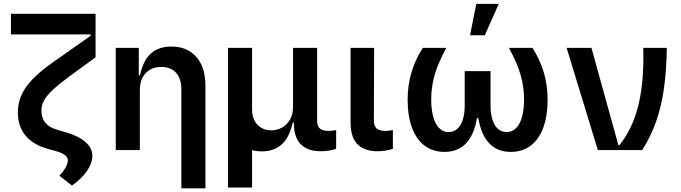

<svg xmlns="http://www.w3.org/2000/svg" viewBox="-20 -801 3634 1025"><path d="M463.8 -610.1V-617.2H38.4V-727.3H490.1V-495L366.8 -405.2Q300.8 -357.2 265.6 -324.8Q230.5 -292.3 215.7 -265.8Q201 -239.3 201 -209.9Q201 -171.2 222.3 -145.6Q243.6 -120 284.1 -108.7L331.7 -94.5Q399.9 -74.9 436.4 -42.6Q473 -10.3 473 29.8Q473 69.6 444.6 111.2Q416.2 152.7 364.3 189.6L296.9 137.1Q318.9 114.7 330.6 92.5Q342.3 70.3 342.3 53.6Q342.3 39.1 326.3 26.8Q310.4 14.6 281.2 6.4L242.2 -4.3Q161.2 -25.2 118.3 -74.9Q75.3 -124.6 75.3 -200.6Q75.3 -248.9 93.9 -291.9Q112.6 -334.9 152.7 -377Q192.8 -419 258.2 -465.2Z M726.6 0H598V-545.5H720.9V-399.1H727.3Q744.7 -479.4 786 -516Q827.4 -552.6 895.6 -552.6Q949.9 -552.6 990.6 -528.4Q1031.2 -504.3 1053.8 -457.9Q1076.3 -411.6 1076.7 -347.3V204.5H948.2V-327.4Q947.8 -363.6 935 -389.9Q922.2 -416.2 898.3 -430Q874.3 -443.9 841.6 -443.9Q807.5 -443.9 781.2 -429.2Q755 -414.4 740.6 -386.4Q726.2 -358.3 726.6 -319.6Z M1774.5 -106.5V-6.4Q1736.2 6.4 1691.4 6.4Q1623.6 6.4 1586.1 -30.4Q1548.7 -67.1 1548.7 -147H1543Q1524.5 -66.1 1483.5 -29.5Q1442.5 7.1 1378.9 7.1Q1350.1 7.1 1325.6 0.7V200.3H1197.1V-545.5H1325.6V-218Q1325.6 -183.6 1338.2 -158.2Q1350.9 -132.8 1374.3 -119Q1397.7 -105.1 1428.6 -105.1Q1457.7 -105.1 1484.4 -119.3Q1511 -133.5 1527.7 -161.8Q1544.4 -190 1544.4 -229.4V-545.5H1672.9V-159.1Q1672.9 -126.8 1688.2 -114.5Q1703.5 -102.3 1732.6 -102.3Q1747.5 -102.3 1760.1 -104.2Q1772.7 -106.2 1774.5 -106.5Z M1851.6 -545.5H1977.3L1975.9 -159.1Q1976.2 -126.8 1991.5 -114.5Q2006.7 -102.3 2035.5 -102.3Q2050.4 -102.3 2063 -104.2Q2075.6 -106.2 2077.4 -106.5V-6.4Q2039.1 6.4 1994.3 6.4Q1926.5 6.4 1889 -30.4Q1851.6 -67.1 1851.6 -147Z M2526.3 -171.2Q2511.7 -82.4 2468.4 -36.2Q2425.1 9.9 2353 9.9Q2292.6 9.9 2248.4 -22.2Q2204.2 -54.3 2180.2 -117.2Q2156.2 -180 2156.2 -270.2Q2156.2 -345.9 2176.8 -415.1Q2197.4 -484.4 2237.2 -545.5H2362.9Q2318.5 -465.2 2300.2 -400.6Q2282 -335.9 2282 -270.6Q2282 -216.3 2293 -176.8Q2304 -137.4 2324.9 -116.7Q2345.9 -95.9 2375 -95.9Q2400.9 -95.9 2420.3 -112.2Q2439.6 -128.6 2450.3 -160.7Q2460.9 -192.8 2460.9 -237.9V-421.2H2598.7V-237.9Q2598.7 -192.8 2609.4 -160.7Q2620 -128.6 2639.4 -112.2Q2658.7 -95.9 2684.7 -95.9Q2713.8 -95.9 2734.7 -116.7Q2755.7 -137.4 2766.7 -176.8Q2777.7 -216.3 2777.7 -270.6Q2777.7 -335.9 2759.4 -400.6Q2741.1 -465.2 2696.7 -545.5H2822.4Q2862.2 -484.4 2882.8 -415.1Q2903.4 -345.9 2903.4 -270.2Q2903.4 -180 2879.4 -117.2Q2855.5 -54.3 2811.4 -22.2Q2767.4 9.9 2707.4 9.9Q2634.9 9.9 2591.4 -36.2Q2547.9 -82.4 2533.4 -171.2ZM2568.2 -612.9H2489.3L2522.7 -780.5H2642.8Z M3171.5 0 3005 -545.5H3137.4L3281.2 -26.3H3286.9Q3352.6 -108 3383.7 -222.7Q3414.8 -337.4 3414.8 -497.2Q3414.8 -512.8 3414.1 -545.5H3539.8Q3538 -421.5 3524 -325.1Q3509.9 -228.7 3481.7 -149.7Q3453.5 -70.7 3408.7 0Z"/></svg>

Font: Riot Sans
Style: Bold
Weight: 600
Designer: Rasmus Andersson
Foundry: rsms
Version: Version 4.001